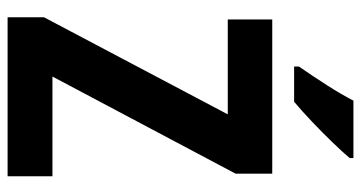

<svg xmlns="http://www.w3.org/2000/svg" viewBox="-248 -726 973 518"><g transform="rotate(90 239.0 -466.5)"><path d="M455 0H26V-98L288 -594H32V-714H448V-615L186 -121H455ZM406 -923Q391 -905 364 -877Q337 -849 307.5 -821Q278 -793 254 -773H159V-786Q184 -822 209 -861Q234 -900 251 -933H406Z"/></g></svg>

Font: Noto Sans Myanmar UI Condensed
Style: Bold
Weight: 700
Width: 3
Designer: Monotype Design Team
Foundry: Monotype Imaging Inc.
Version: Version 2.103; ttfautohint (v1.8.4.7-5d5b)